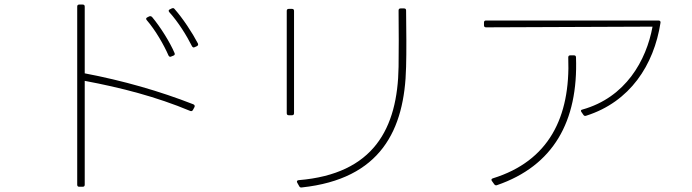

<svg xmlns="http://www.w3.org/2000/svg" viewBox="-20 -792 3040 843"><path d="M352 19V-437C512 -407 667 -367 815 -305C820 -303 824 -304 827 -309L834 -322C836 -327 835 -331 829 -334C681 -392 520 -438 352 -470V-763C352 -769 349 -772 343 -772H328C322 -772 319 -769 319 -763V19C319 25 322 28 328 28H343C349 28 352 25 352 19ZM835 -585 844 -589C850 -592 851 -596 849 -601C824 -649 783 -711 746 -753C743 -757 739 -757 734 -755L726 -751C720 -749 719 -744 723 -739C763 -695 800 -635 823 -589C826 -584 830 -582 835 -585ZM720 -548C723 -543 727 -541 732 -544L742 -548C747 -550 749 -554 746 -560C726 -607 684 -674 648 -717C644 -721 640 -722 635 -720L627 -716C621 -713 620 -709 624 -704C663 -659 700 -594 720 -548Z M1305 31C1651 -6 1757 -220 1763 -499C1765 -566 1764 -657 1763 -746C1763 -752 1760 -755 1754 -755H1739C1733 -755 1730 -752 1730 -746C1731 -657 1731 -567 1730 -499C1726 -228 1621 -28 1291 -1C1284 0 1282 4 1285 10L1294 26C1296 30 1300 32 1305 31ZM1239 -744V-295C1239 -289 1242 -286 1248 -286H1262C1268 -286 1271 -289 1271 -295V-744C1271 -750 1268 -753 1262 -753H1248C1242 -753 1239 -750 1239 -744Z M2114 -672 2845 -675C2818 -527 2727 -364 2537 -311C2530 -310 2529 -305 2533 -300L2542 -287C2545 -283 2549 -282 2554 -284C2746 -345 2851 -506 2880 -692C2881 -698 2878 -702 2871 -702H2114C2108 -702 2105 -699 2105 -693V-681C2105 -675 2108 -672 2114 -672ZM2140 3 2150 17C2153 21 2157 23 2162 21C2409 -64 2519 -258 2509 -540C2509 -546 2506 -549 2500 -549H2484C2478 -549 2475 -546 2475 -540C2485 -276 2389 -85 2144 -9C2137 -7 2136 -2 2140 3Z"/></svg>

Font: LINE Seed JP_OTF Thin
Style: Regular
Weight: 250
Designer: LY Corporation & Fontrix & Fontworks
Version: Version 1.007